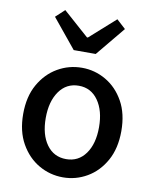

<svg xmlns="http://www.w3.org/2000/svg" viewBox="-93 -914 801 998"><g transform="rotate(10 307.5 -415.0)"><path d="M308.1 14.2Q239.3 14.2 180.2 -20Q121.1 -54.2 84.5 -118.9Q47.9 -183.6 47.9 -274.9Q47.9 -366.7 84.5 -431.2Q121.1 -495.6 180.2 -529.8Q239.3 -564 308.1 -564Q376 -564 434.8 -529.8Q493.7 -495.6 529.8 -431.2Q565.9 -366.7 565.9 -274.9Q565.9 -183.6 529.8 -118.9Q493.7 -54.2 434.8 -20Q376 14.2 308.1 14.2ZM308.1 -82Q372.6 -82 410.4 -134.5Q448.2 -187 448.2 -274.9Q448.2 -361.8 410.4 -415.5Q372.6 -469.2 308.1 -469.2Q242.7 -469.2 204.8 -415.5Q167 -361.8 167 -274.9Q167 -187 204.8 -134.5Q242.7 -82 308.1 -82ZM249 -647 123 -800.8 169.9 -844.2 305.2 -724.1H310.1L444.8 -844.2L492.2 -800.8L365.2 -647Z"/></g></svg>

Font: Source Han Sans CN Medium
Style: Regular
Weight: 500
Designer: Ryoko NISHIZUKA  (kana, bopomofo & ideographs); Paul D. Hunt (Latin, Greek & Cyrillic); Sandoll Communications , Soo-you
Foundry: Adobe
Version: Version 2.004;hotconv 1.0.118;makeotfexe 2.5.65603